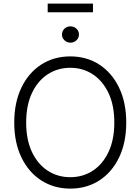

<svg xmlns="http://www.w3.org/2000/svg" viewBox="-20 -1056 793 1085"><path d="M377.4 9.8Q284.7 9.8 213.1 -36.4Q141.6 -82.5 101.1 -166.5Q60.5 -250.5 60.5 -363.3Q60.5 -477.1 101.1 -561Q141.6 -645 213.1 -691.2Q284.7 -737.3 377.4 -737.3Q469.7 -737.3 541 -691.2Q612.3 -645 652.8 -561Q693.4 -477.1 693.4 -363.3Q693.4 -250 652.8 -166Q612.3 -82 541 -36.1Q469.7 9.8 377.4 9.8ZM377.4 -54.7Q448.2 -54.7 504.4 -91.3Q560.5 -127.9 593.3 -197.3Q626 -266.6 626 -363.3Q626 -460.9 593.3 -530Q560.5 -599.1 504.4 -636Q448.2 -672.9 377.4 -672.9Q306.2 -672.9 249.8 -636.2Q193.4 -599.6 160.6 -530.3Q127.9 -460.9 127.9 -363.3Q127.9 -266.6 160.4 -197.5Q192.9 -128.4 249.3 -91.6Q305.7 -54.7 377.4 -54.7ZM377.9 -814.9Q358.4 -814.9 344.2 -828.4Q330.1 -841.8 330.1 -860.8Q330.1 -880.4 344.2 -893.8Q358.4 -907.2 377.9 -907.2Q397.9 -907.2 412.1 -893.8Q426.3 -880.4 426.3 -860.8Q426.3 -841.8 412.1 -828.4Q397.9 -814.9 377.9 -814.9ZM505.4 -1035.6V-986.8H249.5V-1035.6Z"/></svg>

Font: Inter 17pt Light
Style: Regular
Weight: 300
Version: Version 4.001;git-66647c0bb